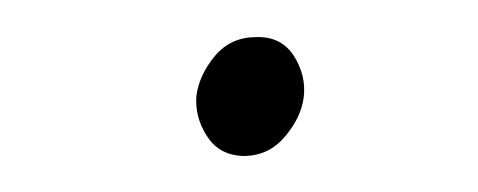

<svg xmlns="http://www.w3.org/2000/svg" viewBox="-20 -399 259 104"><path d="M86.4 -347.2Q87.9 -358.4 96.4 -368.7Q105 -378.9 118.7 -378.9Q132.3 -379.4 139.2 -368.7Q146 -357.9 144.5 -346.2Q143.1 -335.4 134.5 -325.2Q126 -314.9 112.8 -314.5Q99.1 -314.5 92.3 -325Q85.4 -335.4 86.4 -347.2Z"/></svg>

Font: Roboto Condensed ExtraLight
Style: Italic
Weight: 250
Italic angle: -12°
Designer: Christian Robertson
Foundry: Google
Version: Version 3.008; 2023